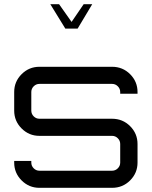

<svg xmlns="http://www.w3.org/2000/svg" viewBox="-20 -900 727 920"><path d="M639 -459V-451H556V-459Q556 -475 544.5 -486.5Q533 -498 517 -498H169Q153 -498 141.5 -486.5Q130 -475 130 -459V-370Q130 -354 141.5 -342.5Q153 -331 169 -331H517Q568 -331 603.5 -295.5Q639 -260 639 -210V-121Q639 -71 603.5 -35.5Q568 0 517 0H169Q119 0 83.5 -35.5Q48 -71 48 -121V-129H130V-121Q130 -105 141.5 -93.5Q153 -82 169 -82H517Q533 -82 544.5 -93.5Q556 -105 556 -121V-210Q556 -226 544.5 -237.5Q533 -249 517 -249H169Q119 -249 83.5 -284.5Q48 -320 48 -370V-459Q48 -509 83.5 -544.5Q119 -580 169 -580H517Q568 -580 603.5 -544.5Q639 -509 639 -459ZM221 -880H263L323 -795L381 -880H422L352 -763H293Z"/></svg>

Font: Orbitron
Style: Regular
Weight: 400
Designer: Matt McInerney
Foundry: Matt McInerney
Version: 1.000